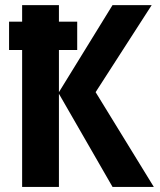

<svg xmlns="http://www.w3.org/2000/svg" viewBox="-20 -734 630 754"><path d="M15.6 -537.6V-648.9H283.2V-537.6ZM584 0H421.9L211.4 -365.7V0H66.9V-713.9H211.4V-372.1L421.9 -713.9H575.7L355.5 -372.1Z"/></svg>

Font: Open Sans SemiCondensed
Style: Bold
Weight: 700
Width: 4
Designer: Monotype Design Team
Foundry: Monotype Imaging Inc.
Version: Version 3.003